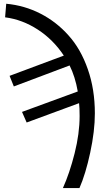

<svg xmlns="http://www.w3.org/2000/svg" viewBox="-20 -759 579 1009"><path d="M6.8 -668Q8.8 -685.5 12.7 -739.3Q108.4 -730.5 192.4 -687.5Q276.4 -644.5 339.8 -573.2Q404.3 -502 441.4 -395.5Q478.5 -290 478.5 -163.1Q478.5 -70.3 454.1 43Q429.7 156.2 397.5 229.5Q368.2 229.5 310.5 229.5Q345.7 151.4 372.1 46.9Q398.4 -57.6 398.4 -149.4Q398.4 -193.4 395.5 -216.8Q303.7 -182.6 120.1 -115.2Q114.3 -128.9 95.7 -170.9Q168.9 -198.2 388.7 -278.3Q375 -356.4 345.7 -415Q248 -377.9 52.7 -304.7Q46.9 -318.4 30.3 -360.4Q101.6 -386.7 315.4 -466.8Q259.8 -550.8 178.7 -603.5Q97.7 -656.2 6.8 -668Z"/></svg>

Font: Gothic A1
Style: Regular
Weight: 400
Designer: HanYang I&C Co.,Ltd.
Version: Version 2.50